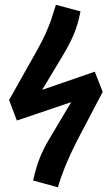

<svg xmlns="http://www.w3.org/2000/svg" viewBox="-20 -775 451 806"><path d="M214.8 -754.9 317.9 -727.1Q308.1 -674.8 290 -631.3Q272 -587.9 235.8 -528.8L157.2 -397.9L377.9 -474.1L411.1 -389.2L300.8 -179.2Q247.1 -72.8 223.1 11.2L119.1 -17.1Q130.9 -71.3 147.2 -112.5Q163.6 -153.8 193.8 -203.1L278.8 -346.2L50.8 -269L18.1 -355L136.2 -564.9Q157.2 -602.1 172.4 -636.2Q187.5 -670.4 194.8 -692.4Q202.1 -714.4 214.8 -754.9Z"/></svg>

Font: Fira Sans Compressed Medium
Style: Italic
Weight: 500
Width: 3
Italic angle: -8°
Designer: Carrois Corporate & Edenspiekermann AG
Foundry: Carrois Corporate GbR & Edenspiekermann AG
Version: Version 4.203;PS 004.203;hotconv 1.0.88;makeotf.lib2.5.64775